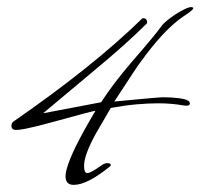

<svg xmlns="http://www.w3.org/2000/svg" viewBox="-20 -470 563 539"><path d="M187 49Q164 49 164 25Q164 21 164.5 17.5Q165 14 166 9Q173 -19 193.5 -60.5Q214 -102 248 -159Q242 -159 130 -128Q33 -101 19 -106Q13 -108 12 -116Q12 -125 18 -129Q242 -284 378 -417Q380 -419 381 -419Q393 -419 393 -407Q393 -405 392 -404Q363 -375 325.5 -341.5Q288 -308 242 -270L101 -152L264 -183Q296 -233 348 -294Q416 -372 435 -399Q439 -404 448.5 -412Q458 -420 473 -430Q505 -450 516 -450Q536 -450 495 -424Q440 -387 374 -295Q371 -291 365 -282.5Q359 -274 350 -260L301 -185Q426 -197 438 -197Q463 -197 485 -194Q513 -190 513 -180Q513 -171 495 -174Q462 -180 424 -180Q396 -180 362.5 -177Q329 -174 291 -167L248 -93Q216 -34 216 -5Q216 16 225 16Q235 16 268 -8Q275 -12 281 -12Q291 -12 291 -7Q291 -5 289 -3Q225 49 187 49Z"/></svg>

Font: Whisper
Style: Regular
Weight: 400
Designer: Robert E. Leuschke
Foundry: Robert E. Leuschke
Version: Version 1.010; ttfautohint (v1.8.4.7-5d5b)